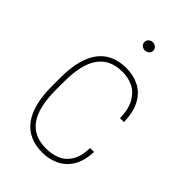

<svg xmlns="http://www.w3.org/2000/svg" viewBox="-217 -790 883 883"><g transform="rotate(45 225.0 -348.5)"><path d="M233.4 -14.6Q268.1 -14.6 299.6 -26.6Q331.1 -38.6 351.8 -70.1Q372.6 -101.6 375 -159.7H400.4Q397.9 -99.6 374.8 -62Q351.6 -24.4 314.5 -6.8Q277.3 10.7 233.4 10.7Q189.5 10.7 155 -4.4Q120.6 -19.5 97.2 -50Q73.7 -80.6 61.5 -127Q49.3 -173.3 49.3 -235.8V-292.5Q49.3 -355 61.5 -401.4Q73.7 -447.8 97.2 -478Q120.6 -508.3 155 -523.2Q189.5 -538.1 233.4 -538.1Q276.9 -538.1 314 -520.5Q351.1 -502.9 374.8 -462.6Q398.4 -422.4 400.4 -354H375Q373 -414.6 352.5 -449.2Q332 -483.9 300.8 -498.5Q269.5 -513.2 233.4 -513.2Q192.4 -513.2 162.4 -499.3Q132.3 -485.4 112.8 -457.5Q93.3 -429.7 83.7 -388.4Q74.2 -347.2 74.2 -292.5V-235.8Q74.2 -181.2 83.7 -139.6Q93.3 -98.1 112.8 -70.3Q132.3 -42.5 162.4 -28.6Q192.4 -14.6 233.4 -14.6ZM206.5 -680.7Q206.5 -692.4 214.8 -700.2Q223.1 -708 234.4 -708Q247.1 -708 255.4 -700.2Q263.7 -692.4 263.7 -680.7Q263.7 -670.4 255.4 -662.8Q247.1 -655.3 234.4 -655.3Q223.1 -655.3 214.8 -662.8Q206.5 -670.4 206.5 -680.7Z"/></g></svg>

Font: Roboto Condensed Thin
Style: Regular
Weight: 250
Width: 3
Designer: Christian Robertson
Foundry: Google
Version: Version 3.009; 2024